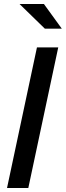

<svg xmlns="http://www.w3.org/2000/svg" viewBox="-20 -936 328 956"><path d="M15 0 164 -700H270L121 0ZM203.3 -793.3 77.3 -916H198.7L287.7 -793.3Z"/></svg>

Font: Red Hat Display VF
Style: Italic
Weight: 300
Italic angle: -12°
Designer: Pentagram, MCKL
Foundry: Pentagram, MCKL
Version: Version 1.010